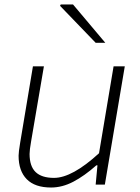

<svg xmlns="http://www.w3.org/2000/svg" viewBox="-20 -824 624 857"><path d="M63 -129Q63 -145 70 -187L127 -528H176L119 -194Q112 -154 112 -137Q112 -82 139 -56Q166 -30 221 -30Q302 -30 422 -140L487 -528H537L448 0H407L415 -86H410Q357 -39 307.5 -13Q258 13 208 13Q136 13 99.5 -24Q63 -61 63 -129ZM248 -798 251 -804H306L450 -633H407Z"/></svg>

Font: Nebula Sans Light
Style: Regular
Weight: 300
Italic angle: -9°
Designer: Paul D. Hunt for Adobe (as Source Sans)
Foundry: Nebula Entertainment & Broadcasting LLC
Version: Version 1.010